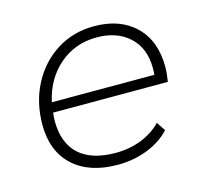

<svg xmlns="http://www.w3.org/2000/svg" viewBox="-78 -574 729 669"><g transform="rotate(-15 286.5 -240.0)"><path d="M98 -230Q96 -210 96 -200Q96 -121 141 -79.5Q186 -38 273 -38Q324 -38 366.5 -55Q409 -72 438 -102L459 -70Q427 -35 377 -15.5Q327 4 270 4Q167 4 109 -49.5Q51 -103 51 -198Q51 -279 85 -344Q119 -409 178.5 -446.5Q238 -484 313 -484Q407 -484 462 -430.5Q517 -377 517 -283Q517 -261 512 -230ZM103 -266H473Q474 -274 474 -290Q474 -362 429.5 -403Q385 -444 312 -444Q234 -444 177.5 -395.5Q121 -347 103 -266Z"/></g></svg>

Font: Montserrat Ace
Style: Light Italic
Weight: 300
Italic angle: -11.3°
Designer: Julieta Ulanovsky
Foundry: Julieta Ulanovsky
Version: Version 1